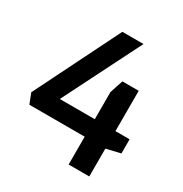

<svg xmlns="http://www.w3.org/2000/svg" viewBox="-171 -868 951 998"><g transform="rotate(30 305.0 -369.5)"><path d="M380 -1V-168H48L24 -229L277 -738H404L170 -273H380V-436L406 -515H504V-273H589V-188L504 -168V-1Z"/></g></svg>

Font: Exo Thin SemiBold
Style: Regular
Weight: 600
Version: Version 2.000